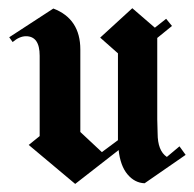

<svg xmlns="http://www.w3.org/2000/svg" viewBox="-20 -445 474 468"><path d="M43.3 -356.7Q27.5 -356.7 10.8 -342.5L2.5 -354.2L110 -424.2Q175.8 -399.2 175.8 -324.2V-123.3L228.3 -74.2L267.5 -103.3V-143.3V-315L224.2 -353.3L302.5 -425L357.5 -377.5L385 -399.2L399.2 -381.7L363.3 -352.5V-154.2L364.2 -120Q364.2 -77.5 386.7 -62.5L417.5 -88.3L432.5 -67.5L332.5 1.7Q308.3 0.8 290.8 -20Q273.3 -40.8 269.2 -79.2L163.3 3.3L50 -91.7L76.7 -113.3V-309.2Q76.7 -356.7 43.3 -356.7Z"/></svg>

Font: Chomsky
Style: Regular
Weight: 400
Version: Version 2.3